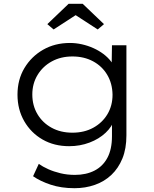

<svg xmlns="http://www.w3.org/2000/svg" viewBox="-20 -760 808 1010"><path d="M372 230Q302 230 246.5 211.5Q191 193 154 167L184 102Q205 117 234 130Q263 143 298.5 151.5Q334 160 374 160Q433 160 477 137.5Q521 115 545 70Q569 25 569 -43V-130L582 -133Q570 -94 535.5 -61.5Q501 -29 451 -10Q401 9 344 9Q265 9 204 -26Q143 -61 107.5 -122.5Q72 -184 72 -262Q72 -341 108.5 -402Q145 -463 207 -498.5Q269 -534 348 -534Q379 -534 410.5 -527Q442 -520 471 -507Q500 -494 524 -476Q548 -458 565 -435.5Q582 -413 588 -389L567 -392L569 -522H645V-48Q645 22 624 73.5Q603 125 566 160Q529 195 479 212.5Q429 230 372 230ZM361 -62Q423 -62 470.5 -88Q518 -114 545 -159Q572 -204 572 -262Q571 -321 544 -366.5Q517 -412 469.5 -437.5Q422 -463 361 -463Q300 -463 252.5 -437Q205 -411 177.5 -365.5Q150 -320 150 -263Q150 -205 177 -159.5Q204 -114 251.5 -88Q299 -62 361 -62ZM262 -605 229 -633 341 -740H415L527 -633L494 -605L363 -690H393Z"/></svg>

Font: Lexend Exa Light
Style: Regular
Weight: 300
Designer: Bonnie Shaver-Troup, Thomas Jockin
Foundry: Lexend
Version: Version 1.007